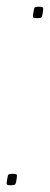

<svg xmlns="http://www.w3.org/2000/svg" viewBox="-30 -550 149 570"><path d="M-10 -10Q-8 -22 -7 -27Q-6 -32 -2.5 -33Q1 -34 8 -34Q16 -34 18.5 -32.5Q21 -31 20 -24Q19 -15 18 -10.5Q17 -6 15.5 -3.5Q14 -1 10.5 -0.5Q7 0 1 0Q-7 0 -9 -2Q-11 -4 -10 -10ZM68 -506Q70 -518 71 -523Q72 -528 75.5 -529Q79 -530 86 -530Q94 -530 96.5 -528.5Q99 -527 98 -520Q97 -511 96 -506.5Q95 -502 93.5 -499.5Q92 -497 88.5 -496.5Q85 -496 79 -496Q71 -496 69 -498Q67 -500 68 -506Z"/></svg>

Font: Georama ExtraCondensed Thin
Style: Italic
Weight: 100
Width: 2
Italic angle: -9°
Designer: Jean-Baptiste Levee
Foundry: Production Type
Version: Version 1.001